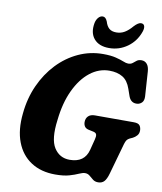

<svg xmlns="http://www.w3.org/2000/svg" viewBox="-99 -1003 928 1097"><g transform="rotate(10 365.0 -455.0)"><path d="M447 -712.5Q492.5 -712.5 521.2 -705.2Q550 -698 567.5 -690.8Q585 -683.5 596.5 -683.5Q612.5 -683.5 622.2 -691.5Q632 -699.5 642.2 -707.5Q652.5 -715.5 669.5 -715.5Q689 -715.5 701.2 -701.2Q713.5 -687 715.5 -658.5L725 -515Q726 -491.5 715 -480Q704 -468.5 688.5 -466.5Q651.5 -463 637.5 -500.5L623 -542Q607.5 -587.5 576.5 -606.2Q545.5 -625 499.5 -625Q438.5 -625 387 -584.5Q335.5 -544 300.8 -470Q266 -396 255.5 -296Q240.5 -184 272.2 -134Q304 -84 363 -84Q449.5 -84 469 -161L485 -223.5Q490 -242 487.2 -252Q484.5 -262 470.5 -265.5L438 -272.5Q423 -276.5 416.5 -287Q410 -297.5 410 -311.5Q410 -333 423.2 -346Q436.5 -359 461.5 -359H687Q713.5 -359 722 -347.2Q730.5 -335.5 730.5 -318Q730.5 -300.5 720.2 -289Q710 -277.5 697 -271L680.5 -263.5Q669 -258 663.5 -250Q658 -242 653.5 -227L603 -47.5Q593.5 -13.5 580.5 0.5Q567.5 14.5 545.5 14.5Q527 14.5 514.8 4.8Q502.5 -5 491 -14.8Q479.5 -24.5 464 -24.5Q450 -24.5 429.5 -15Q409 -5.5 377 3.8Q345 13 296.5 13Q213.5 13 155.5 -24.8Q97.5 -62.5 70.8 -132.5Q44 -202.5 54.5 -299.5Q63 -388 97 -463.2Q131 -538.5 184.2 -594.5Q237.5 -650.5 304.8 -681.5Q372 -712.5 447 -712.5ZM499 -847Q525.5 -847 547.2 -860Q569 -873 591 -899Q614 -923.5 630 -923.5Q645.5 -923.5 649.8 -910.8Q654 -898 647 -877.5Q627 -820 579.8 -786Q532.5 -752 473.5 -752Q415 -752 386 -786.2Q357 -820.5 367.5 -878Q371.5 -898 382.8 -910.8Q394 -923.5 408.5 -923.5Q425 -923.5 435 -899Q442.5 -873 457.5 -860Q472.5 -847 499 -847Z"/></g></svg>

Font: Fraunces 72pt SuperSoft
Style: Bold Italic
Weight: 700
Italic angle: -16°
Version: Version 1.000;[0bf87f6ff]